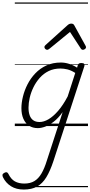

<svg xmlns="http://www.w3.org/2000/svg" viewBox="-121 -1030 739 1569"><path d="M73 519Q12 519 -31 492Q-74 465 -97 418Q-102 407 -100.5 398Q-99 389 -85 382Q-74 376 -66 378Q-58 380 -53 390Q-31 435 1 452.5Q33 470 78 470Q126 470 159.5 450Q193 430 217.5 388.5Q242 347 262 282L391 -114Q355 -64 318 -35.5Q281 -7 248 5Q215 17 188 17Q146 17 116 -3Q86 -23 70 -59.5Q54 -96 54 -146Q54 -190 66.5 -241Q79 -292 104 -341Q129 -390 167.5 -430.5Q206 -471 258 -495Q310 -519 377 -519Q410 -519 444.5 -508Q479 -497 509 -477L514 -495Q518 -507 524.5 -511Q531 -515 544 -515Q562 -515 567 -507.5Q572 -500 568 -488L316 285Q289 367 257.5 418.5Q226 470 182 494.5Q138 519 73 519ZM202 -33Q237 -33 275.5 -55.5Q314 -78 354 -124Q394 -170 432 -242L494 -434Q459 -456 429.5 -463Q400 -470 373 -470Q319 -470 277 -449.5Q235 -429 204 -394Q173 -359 152.5 -317Q132 -275 122 -231.5Q112 -188 112 -150Q112 -114 121.5 -87.5Q131 -61 151 -47Q171 -33 202 -33ZM264 -623Q256 -623 249 -630Q242 -637 242 -645Q242 -650 244.5 -654Q247 -658 251 -662L432 -825Q440 -832 447 -834.5Q454 -837 462 -837Q469 -837 475.5 -834Q482 -831 486 -823L576 -660Q579 -655 580.5 -651Q582 -647 582 -644Q582 -635 573 -629Q564 -623 557 -623Q551 -623 546.5 -626Q542 -629 539 -634L451 -769L286 -634Q279 -629 274.5 -626Q270 -623 264 -623ZM0 490H598V500H0ZM0 -20H598V0H0ZM0 -505H598V-500H0ZM0 -1010H598V-1000H0Z"/></svg>

Font: Playwrite BE VLG Guides
Style: Regular
Weight: 400
Designer: Veronika Burian, José Scaglione
Foundry: TypeTogether
Version: Version 1.003